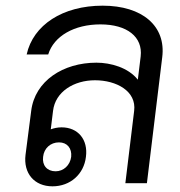

<svg xmlns="http://www.w3.org/2000/svg" viewBox="-20 -646 636 677"><path d="M165 11C228 11 276 -32 283 -93C291 -154 255 -197 197 -197C183 -197 170 -194 159 -190L167 -255C175 -323 241 -363 315 -363C390 -363 462 -325 453 -255L422 0H498L552 -444C566 -554 482 -626 342 -626C201 -626 97 -558 74 -454H150C170 -519 242 -560 334 -560C428 -560 484 -516 476 -447L466 -365C432 -408 370 -425 320 -425C203 -425 103 -361 90 -255L70 -100C62 -35 101 11 165 11ZM132 -93C135 -123 158 -144 188 -144C217 -144 234 -123 231 -93C227 -63 204 -42 176 -42C146 -42 128 -63 132 -93Z"/></svg>

Font: TPK Tissa Web
Style: Italic
Weight: 400
Italic angle: -7°
Designer: Jacques Le Bailly, Suppakit Chalermlarp | Katatrad Co.,Ltd.
Foundry: Jacques Le Bailly, Cadson Demak Co.,Ltd.
Version: Version 5.000;Glyphs 3.1.2 (3151)